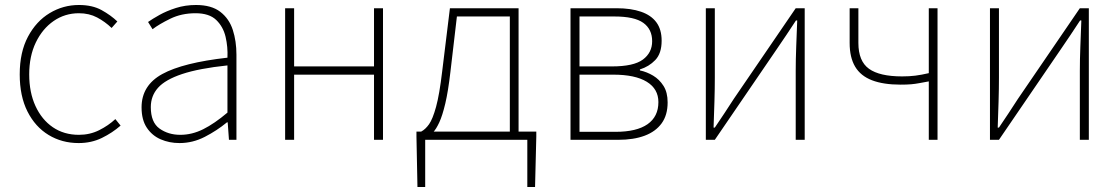

<svg xmlns="http://www.w3.org/2000/svg" viewBox="-20 -560 4486 769"><path d="M295 13Q228 13 174.5 -19.5Q121 -52 90 -113.5Q59 -175 59 -262Q59 -351 92 -413Q125 -475 179 -507.5Q233 -540 296 -540Q350 -540 387 -519.5Q424 -499 450 -474L427 -448Q401 -473 369 -490Q337 -507 296 -507Q240 -507 195 -476Q150 -445 123.5 -390Q97 -335 97 -262Q97 -190 122 -135.5Q147 -81 191.5 -50.5Q236 -20 296 -20Q340 -20 377 -38.5Q414 -57 442 -83L463 -57Q430 -28 388 -7.5Q346 13 295 13Z M699 13Q658 13 623.5 -2Q589 -17 568 -48.5Q547 -80 547 -130Q547 -218 630 -263.5Q713 -309 891 -329Q893 -372 883.5 -412.5Q874 -453 846 -480Q818 -507 763 -507Q707 -507 662 -485Q617 -463 591 -443L573 -472Q590 -484 618.5 -500Q647 -516 684.5 -528Q722 -540 765 -540Q827 -540 862.5 -512.5Q898 -485 912.5 -440Q927 -395 927 -341V0H897L892 -70H889Q849 -37 800.5 -12Q752 13 699 13ZM702 -20Q749 -20 794 -42.5Q839 -65 891 -109V-298Q777 -286 709.5 -263.5Q642 -241 613 -208.5Q584 -176 584 -131Q584 -70 619 -45Q654 -20 702 -20Z M1122 0V-527H1158V-294H1478V-527H1514V0H1478V-261H1158V0Z M1683 0V189H1652L1648 -13V-33H2128V-13L2123 189H2092V0ZM2022 -12V-494H1810L1784 -272Q1775 -194 1763.5 -145.5Q1752 -97 1739.5 -70Q1727 -43 1715 -30.5Q1703 -18 1694 -11L1667 -33Q1684 -42 1698.5 -62.5Q1713 -83 1726.5 -132Q1740 -181 1751 -274L1782 -527H2057V-12Z M2265 0V-527H2450Q2507 -527 2547.5 -513Q2588 -499 2609 -470.5Q2630 -442 2630 -397Q2630 -346 2604.5 -319.5Q2579 -293 2543 -282V-278Q2571 -272 2596 -257Q2621 -242 2637.5 -216Q2654 -190 2654 -150Q2654 -99 2630 -66Q2606 -33 2562 -16.5Q2518 0 2456 0ZM2301 -294H2431Q2518 -294 2555 -321.5Q2592 -349 2592 -395Q2592 -443 2556.5 -468.5Q2521 -494 2441 -494H2301ZM2301 -32H2445Q2530 -32 2573.5 -62.5Q2617 -93 2617 -151Q2617 -204 2570.5 -232.5Q2524 -261 2436 -261H2301Z M2807 0V-527H2843V-249Q2843 -206 2841.5 -154Q2840 -102 2838 -49H2843Q2860 -74 2881.5 -106.5Q2903 -139 2919 -164L3167 -527H3203V0H3167V-277Q3167 -321 3169 -373Q3171 -425 3173 -478H3168Q3152 -453 3130 -420.5Q3108 -388 3091 -363L2843 0Z M3700 0V-234Q3678 -230 3662 -227Q3646 -224 3629.5 -222.5Q3613 -221 3587 -221Q3518 -221 3472.5 -238.5Q3427 -256 3405 -293Q3383 -330 3383 -388V-527H3418V-388Q3418 -315 3460.5 -284.5Q3503 -254 3593 -254Q3622 -254 3646 -257Q3670 -260 3700 -267V-527H3735V0Z M3945 0V-527H3981V-249Q3981 -206 3979.5 -154Q3978 -102 3976 -49H3981Q3998 -74 4019.5 -106.5Q4041 -139 4057 -164L4305 -527H4341V0H4305V-277Q4305 -321 4307 -373Q4309 -425 4311 -478H4306Q4290 -453 4268 -420.5Q4246 -388 4229 -363L3981 0Z"/></svg>

Font: Noto Sans SC Thin
Style: Regular
Weight: 100
Designer: Ryoko NISHIZUKA 西塚涼子 (kana, bopomofo & ideographs); Paul D. Hunt (Latin, Greek & Cyrillic); Sandoll Communications 산돌커뮤니
Foundry: Adobe
Version: Version 2.004-H2;hotconv 1.0.118;makeotfexe 2.5.65603